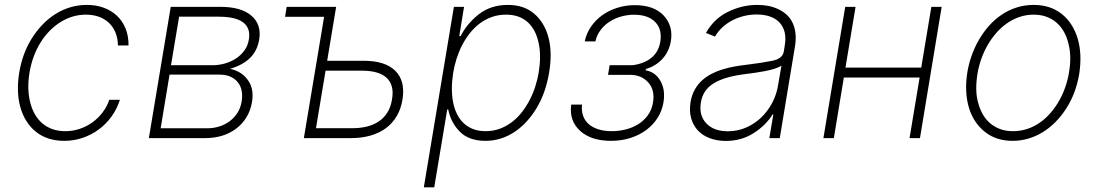

<svg xmlns="http://www.w3.org/2000/svg" viewBox="-20 -574 4566 798"><path d="M59.7 -271Q73.2 -353.3 113.3 -416.2Q132.5 -446.4 156.6 -471.6Q180.8 -496.8 209.5 -515.1Q238.3 -533.4 271.3 -543.5Q304.3 -553.6 340.9 -553.6Q379.3 -553.6 411.2 -541.9Q443.2 -530.2 466.3 -508.3Q489.3 -486.5 502 -455.3Q514.6 -424 514.2 -384.9H470.2Q469.8 -414.8 460 -438.6Q450.3 -462.4 432.9 -478.9Q415.5 -495.4 391.2 -504.3Q366.8 -513.1 337 -513.1Q281.2 -513.1 231.5 -482.2Q207 -467 185.9 -445.3Q164.8 -423.7 148.1 -396.7Q131.4 -369.7 119.9 -338.2Q108.3 -306.8 102.6 -271.7Q96.9 -236.9 97.8 -206Q98.7 -175.1 105.8 -147.4Q112.9 -119.7 125.7 -97.8Q138.5 -76 157 -60.5Q175.4 -45.1 199.2 -36.9Q223 -28.8 251.8 -28.8Q282.7 -28.8 311.3 -38.4Q339.8 -47.9 363.8 -65.2Q387.8 -82.4 406.1 -106.4Q424.4 -130.3 434.3 -159.1H478.3Q466.3 -121.1 443.5 -89.7Q420.8 -58.2 390.4 -35.9Q360.1 -13.5 323.7 -1.1Q287.3 11.4 247.5 11.4Q176.8 11.4 130.3 -25.6Q106.9 -44 90.6 -69.6Q74.2 -95.2 65.2 -126.4Q56.1 -157.7 54.7 -194.1Q53.3 -230.5 59.7 -271Z M689.6 -545.5H896.7Q981.9 -545.5 1024.5 -509.2Q1067.8 -472.3 1057.2 -409.4Q1049 -361.5 1018.3 -332.2Q987.6 -302.9 936.1 -288Q959.5 -283 978 -271.7Q996.4 -260.3 1009.9 -241.8Q1036.9 -205.3 1027.3 -149.1Q1021 -112.9 1003.4 -85Q985.8 -57.2 960 -38.2Q934.3 -19.2 902.2 -9.6Q870 0 834.2 0H598.7ZM647.7 -40.8H841.3Q867.2 -40.8 891.2 -48.3Q915.1 -55.8 934.5 -70.1Q953.8 -84.5 967 -105.1Q980.1 -125.7 984.4 -152.3Q992.5 -203.5 967.3 -233.3Q941.8 -263.8 892.4 -263.8H684.7ZM863.6 -302.9Q888.5 -302.9 913.7 -309.8Q938.9 -316.8 960 -330.4Q981.2 -344.1 995.9 -364.3Q1010.7 -384.6 1014.6 -411.6Q1021.7 -457.7 990.2 -481.2Q958.8 -504.6 889.6 -504.6H724.4L690.7 -302.9Z M1171.5 -545.5H1377.1L1339.8 -321.4H1492.2Q1580.3 -321.4 1622.5 -280.2Q1665.8 -237.9 1652.7 -159.1Q1646.3 -120.7 1628.7 -91.1Q1611.2 -61.4 1583.8 -41.2Q1556.5 -21 1519.9 -10.5Q1483.3 0 1438.6 0H1242.9L1327.1 -504.3H1164.8ZM1445.7 -41.2Q1476.6 -41.2 1504.1 -47.8Q1531.6 -54.3 1553.4 -68.7Q1575.3 -83.1 1589.8 -106Q1604.4 -128.9 1609.4 -161.6Q1614.7 -192.1 1608.5 -214.3Q1602.3 -236.5 1586.1 -251.2Q1570 -266 1544.4 -273.1Q1518.8 -280.2 1485.4 -280.2H1333.1L1293.3 -41.2Z M1866.5 -545.5H1908.7L1888.8 -423.7H1894.2Q1921.5 -476.9 1970.9 -515.3Q2020.6 -553.6 2090.9 -553.6Q2157.3 -553.6 2199.9 -517.4Q2242.9 -480.8 2259.6 -418.3Q2276.3 -355.8 2262.1 -271.3Q2248.2 -188.2 2210.6 -125.4Q2191.4 -93.4 2168.1 -68.2Q2144.9 -43 2117.9 -25.2Q2090.9 -7.5 2060.7 2Q2030.5 11.4 1997.9 11.4Q1928.3 11.4 1890.6 -27.3Q1853.3 -65.7 1843 -119H1838.8L1784.8 204.5H1741.5ZM1863.6 -147Q1869.3 -119.3 1880.7 -97.5Q1892 -75.6 1908.9 -60.4Q1925.8 -45.1 1948.2 -36.9Q1970.5 -28.8 1998.2 -28.8Q2030.2 -28.8 2057.7 -39.1Q2085.2 -49.4 2108.1 -66.9Q2131 -84.5 2149.5 -108.3Q2168 -132.1 2181.8 -159.1Q2195.7 -186.1 2204.9 -215Q2214.1 -244 2218.8 -271.7Q2224.4 -306.1 2224.6 -336.6Q2224.8 -367.2 2218.8 -394.9Q2213.1 -422.2 2201.9 -444.1Q2190.7 -465.9 2173.8 -481.4Q2157 -496.8 2134.4 -505Q2111.9 -513.1 2083.5 -513.1Q2051.1 -513.1 2023.6 -503.2Q1996.1 -493.3 1973.2 -475.9Q1950.3 -458.5 1932 -435Q1913.7 -411.6 1900 -384.8Q1886.4 -358 1877.3 -329Q1868.3 -300.1 1863.6 -271.7Q1852.6 -202.1 1863.6 -147Z M2354 -139.2H2399.1Q2396.3 -114 2403.2 -93.6Q2410.2 -73.2 2426.1 -58.8Q2442.1 -44.4 2466.6 -36.6Q2491.1 -28.8 2523.1 -28.8Q2551.8 -28.8 2580.3 -35.9Q2608.7 -43 2632.5 -57.7Q2656.2 -72.4 2672.8 -95.2Q2689.3 -117.9 2694.2 -148.8Q2702.4 -199.6 2675.1 -230.5Q2647.7 -261.4 2603.7 -262.8H2507.1L2513.8 -302.9H2608.3Q2656.6 -308.9 2687 -333.5Q2717.3 -358 2724.4 -400.6Q2728.3 -426.1 2723.5 -446.2Q2718.8 -466.3 2703.5 -482.2Q2674 -512.8 2615.4 -512.8Q2589.1 -512.8 2563 -505.7Q2536.9 -498.6 2514.9 -484.7Q2492.9 -470.9 2476.9 -450.1Q2460.9 -429.3 2454.5 -402H2410.2Q2417.3 -435.4 2436.3 -463.1Q2455.3 -490.8 2483 -510.7Q2510.7 -530.5 2545.3 -541.5Q2579.9 -552.6 2618.3 -552.6Q2697.8 -552.6 2738.3 -509.6Q2779.1 -465.9 2768.1 -401.6Q2764.2 -379.6 2755 -361.2Q2745.7 -342.7 2732.1 -328.1Q2718.4 -313.6 2701.3 -303.3Q2684.3 -293 2664.4 -286.9L2663.4 -281.6Q2703.5 -275.2 2724.8 -237.9Q2746.1 -200.6 2737.6 -148.8Q2731.9 -113.6 2713.2 -84.3Q2694.6 -55 2666 -33.7Q2637.4 -12.4 2600.1 -0.5Q2562.9 11.4 2519.5 11.4Q2436.8 11.4 2391 -30.2Q2345.2 -71.7 2354 -139.2Z M2850.1 -150.2Q2855.1 -179 2867.4 -201Q2879.6 -223 2897.2 -239.2Q2914.8 -255.3 2936.6 -266.7Q2958.5 -278.1 2982.8 -285.5Q3007.1 -293 3032.8 -297.6Q3058.6 -302.2 3083.8 -305Q3116.1 -308.9 3142.4 -313Q3168.7 -317.1 3190 -321.4Q3233.3 -329.9 3237.9 -361.2L3241.5 -383.9Q3246.8 -413.7 3241.7 -437.7Q3236.5 -461.6 3221.6 -478.5Q3206.7 -495.4 3182.4 -504.6Q3158 -513.8 3125 -513.8Q3099.4 -513.8 3074.2 -508Q3049 -502.1 3026.1 -490.6Q3003.2 -479 2984 -461.8Q2964.8 -444.6 2951.7 -421.9L2914.1 -437.1Q2947.1 -496.1 3005.7 -524.9Q3064.3 -553.6 3127.5 -553.6Q3152 -553.6 3173.7 -549.4Q3195.3 -545.1 3215.6 -535.5Q3235.1 -526.3 3250.2 -512.3Q3265.3 -498.2 3274.3 -479Q3283.4 -459.9 3286.2 -435.4Q3289.1 -410.9 3284.1 -381L3220.9 0H3177.6L3194.2 -98.4H3191.1Q3163.4 -53.3 3112.2 -20.6Q3061.8 11.7 2996.8 11.7Q2961.6 11.7 2932 1.1Q2902.3 -9.6 2882.1 -30.2Q2861.9 -50.8 2853 -81Q2844.1 -111.2 2850.1 -150.2ZM2916.2 -60.7Q2947.4 -28.4 3005 -28.4Q3045.5 -28.4 3081 -43.9Q3116.5 -59.3 3144 -85.8Q3171.5 -112.2 3189.8 -147.2Q3208.1 -182.2 3214.1 -221.2L3228 -301.5Q3217.3 -293.7 3198.3 -288Q3179.3 -282.3 3158.2 -278.2Q3137.1 -274.1 3116.7 -271.3Q3096.2 -268.5 3082.4 -266.7Q3037.3 -261.4 3003.6 -251.8Q2969.8 -242.2 2946.6 -227.8Q2923.3 -213.4 2910.3 -193.9Q2897.4 -174.4 2893.1 -148.8Q2884.2 -93.4 2916.2 -60.7Z M3492.9 -545.5H3535.9L3494 -293H3808.9L3850.9 -545.5H3893.8L3803.6 0H3760.3L3802.2 -251.8H3487.2L3445.7 0H3402.3Z M4000.7 -274.5Q4006.4 -308.9 4018.5 -343Q4030.5 -377.1 4048.5 -408.2Q4066.4 -439.3 4089.8 -465.9Q4113.3 -492.5 4142 -512.1Q4170.8 -531.6 4204.5 -542.6Q4238.3 -553.6 4276.3 -553.6Q4344.5 -553.6 4392 -516.7Q4415.5 -498.2 4432.4 -472.3Q4449.2 -446.4 4458.8 -414.8Q4468.4 -383.2 4470.2 -345.9Q4471.9 -308.6 4465.6 -267Q4452.1 -186.4 4411.9 -123.6Q4391.7 -92 4366.8 -66.9Q4342 -41.9 4313.6 -24.5Q4285.2 -7.1 4253.7 2.1Q4222.3 11.4 4188.9 11.4Q4120.7 11.4 4073.9 -25.6Q4050.4 -44 4033.4 -69.6Q4016.3 -95.2 4006.9 -127Q3997.5 -158.7 3995.7 -195.8Q3994 -233 4000.7 -274.5ZM4045.5 -146.7Q4052.6 -119.7 4065.3 -97.8Q4078.1 -76 4096.4 -60.7Q4114.7 -45.5 4138.1 -37.1Q4161.6 -28.8 4189.6 -28.8Q4222.7 -28.8 4251.4 -38.7Q4280.2 -48.7 4304.5 -66.2Q4328.8 -83.8 4348.7 -107.4Q4368.6 -131 4383.7 -158.2Q4398.8 -185.4 4408.7 -215.2Q4418.7 -245 4423.3 -274.5Q4434.7 -341.3 4420.1 -395.2Q4413.4 -422.2 4400.6 -444.1Q4387.8 -465.9 4369.7 -481.2Q4351.6 -496.4 4328.1 -504.8Q4304.7 -513.1 4276.6 -513.1Q4244.3 -513.1 4215.7 -503Q4187.1 -492.9 4162.6 -475.3Q4138.1 -457.7 4118.1 -433.9Q4098 -410.2 4082.7 -382.8Q4067.5 -355.5 4057.4 -325.8Q4047.2 -296.2 4042.6 -267Q4031.2 -196.4 4045.5 -146.7Z"/></svg>

Font: Inter P Extra Light
Style: Italic
Weight: 200
Italic angle: 9.39999°
Designer: Rasmus Andersson
Foundry: rsms
Version: Version 3.018;git-588b23468